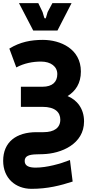

<svg xmlns="http://www.w3.org/2000/svg" viewBox="-40 -964 596 1213"><path d="M159 229C261 229 342 208 419 183L402 47C341 71 256 95 185 95C141 95 116 83 116 53C116 22 142 12 193 11L230 10C347 7 491 -54 491 -197C491 -278 446 -333 387 -357C437 -388 471 -437 471 -512C471 -656 341 -712 231 -712C156 -712 87 -699 19 -657L63 -538C113 -565 168 -575 219 -575C282 -575 322 -543 322 -496C322 -447 292 -416 228 -416H92V-289H228C309 -289 341 -254 341 -208C341 -157 303 -129 235 -129H191C63 -129 -20 -67 -20 52C-20 162 58 229 159 229ZM170 -771H323L412 -944H291L261 -888L251 -854C249 -845 242 -845 239 -854L229 -888L202 -944H80Z"/></svg>

Font: Finlandica
Style: Bold
Weight: 700
Designer: Niklas Ekholm, Juho Hiilivirta, Jaakko Suomalainen
Foundry: Helsinki Type Studio
Version: Version 2.000;Glyphs 3.2 (3202)